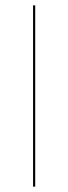

<svg xmlns="http://www.w3.org/2000/svg" viewBox="-20 -700 256 720"><path d="M112 0H104V-680H112Z"/></svg>

Font: Fira Sans Compressed Eight
Style: Regular
Weight: 100
Width: 1
Designer: bBox Type GmbH & Carrois Corporate GbR & Edenspiekermann AG
Foundry: bBox Type GmbH & Carrois Corporate GbR & Edenspiekermann AG
Version: Version 4.301